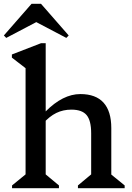

<svg xmlns="http://www.w3.org/2000/svg" viewBox="-30 -993 697 1013"><path d="M381.2 0V-14.7L466.8 -86.1L451 -58V-289.9Q451 -357.1 426.9 -385.8Q402.8 -414.6 346.5 -414.6Q303.2 -414.6 267.1 -397Q230.9 -379.4 196.1 -340.2V-404.4H210.2Q301.7 -496.7 393.9 -496.7Q475.3 -496.7 516.3 -451.4Q557.2 -406.1 557.2 -317.1V-56.3L541.2 -85.1L627.7 -14.7V0ZM33.6 0V-14.7L120.9 -86L104.9 -58V-666.7L147.9 -600.1L32.7 -689V-705.6L186.3 -765H211.1V-56.3L196.1 -85.3L281 -14.7V0ZM2.9 -793 -9.6 -805.9 136.5 -973H186.3L332.4 -805.9L319.9 -793L155.4 -879.5H167.4Z"/></svg>

Font: Platypi Light
Style: Regular
Weight: 300
Designer: David Sargent
Foundry: Bolt Cutter Type
Version: Version 1.200